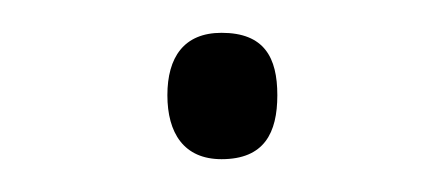

<svg xmlns="http://www.w3.org/2000/svg" viewBox="-20 -380 270 117"><path d="M82 -322C82 -299 92 -283 115 -283C141 -283 149 -299 149 -322C149 -345 141 -360 115 -360C92 -360 82 -345 82 -322Z"/></svg>

Font: Noto Sans Gurmukhi ExtraLight
Style: Regular
Weight: 200
Designer: Jelle Bosma - Monotype Design Team
Foundry: Monotype Imaging Inc.
Version: Version 2.004